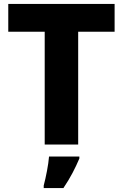

<svg xmlns="http://www.w3.org/2000/svg" viewBox="-20 -734 625 975"><path d="M377 0V-573H562V-714H22V-573H207V0ZM383 71V61H229C226 102 213 167 202 208V221H302C338 168 362 120 383 71Z"/></svg>

Font: Noto Sans Gurmukhi ExtraBold
Style: Regular
Weight: 800
Designer: Jelle Bosma - Monotype Design Team
Foundry: Monotype Imaging Inc.
Version: Version 2.004